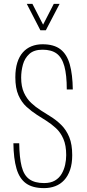

<svg xmlns="http://www.w3.org/2000/svg" viewBox="-20 -963 446 989"><path d="M207 6Q148 6 114 -18.5Q80 -43 65 -94.5Q50 -146 49 -225H79Q80 -151 91.5 -105.5Q103 -60 131 -40Q159 -20 207 -20Q241 -20 263 -33Q285 -46 297.5 -67.5Q310 -89 315.5 -114Q321 -139 321 -164Q321 -214 306.5 -247.5Q292 -281 268 -303Q244 -325 217 -342L171 -371Q143 -389 117 -412.5Q91 -436 75 -472.5Q59 -509 59 -565Q59 -608 69 -640Q79 -672 97.5 -693Q116 -714 142 -724.5Q168 -735 199 -735Q258 -735 291.5 -709Q325 -683 339.5 -631Q354 -579 355 -502H324Q324 -577 311.5 -622Q299 -667 272 -687Q245 -707 199 -707Q155 -707 131 -685Q107 -663 98 -630Q89 -597 89 -563Q89 -517 103.5 -485.5Q118 -454 141 -432.5Q164 -411 191 -394L237 -365Q270 -345 296 -319Q322 -293 337 -256Q352 -219 352 -164Q352 -120 341 -88Q330 -56 310.5 -35Q291 -14 264.5 -4Q238 6 207 6ZM188 -807 118 -943H147L202 -836L257 -943H287L216 -807Z"/></svg>

Font: Hubot Sans Condensed ExtraLight
Style: Regular
Weight: 200
Width: 3
Designer: Deni Anggara
Foundry: GitHub, Inc., Subsidiary of Microsoft Corporation
Version: Version 2.000